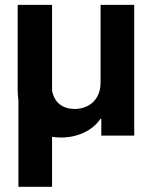

<svg xmlns="http://www.w3.org/2000/svg" viewBox="-20 -543 624 769"><path d="M53.7 -143.1Q50.8 -162.1 50.8 -182.6V-523.4H188.5V-179.7Q195.8 -143.6 219.2 -125.2Q242.7 -106.9 279.3 -106.4Q308.6 -106.9 332 -119.1Q355.5 -131.3 369.1 -155.3Q382.8 -179.2 382.8 -212.9V-523.4H517.6V0H385.7V-67.4H382.8Q357.9 -31.2 315.9 -11.7Q273.9 7.8 223.6 7.8Q205.6 7.8 188.5 4.9V205.1H53.7Z"/></svg>

Font: Reddit Sans Chocolate
Style: Bold
Weight: 700
Designer: Stephen Hutchings
Foundry: Reddit
Version: Version 1.011